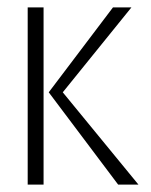

<svg xmlns="http://www.w3.org/2000/svg" viewBox="-20 -500 410 520"><path d="M112 -250 286 -480H336L150 -250L355 0H300ZM55 0V-480H98V0Z"/></svg>

Font: Glametrix
Style: Light
Weight: 300
Designer: gluk
Foundry: gluk
Version: Version 0.40